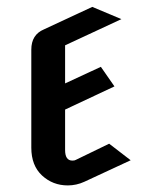

<svg xmlns="http://www.w3.org/2000/svg" viewBox="-20 -532 465 566"><path d="M72.3 -96.7V-385.7Q72.3 -429.7 109.4 -445.3L252 -511.7L337.9 -475.6L171.9 -398.4V-286.1L277.3 -335L317.4 -277.3L171.9 -209V-89.8Q171.9 -58.6 193.4 -58.6Q200.2 -58.6 203.1 -60.5L301.8 -108.4L365.2 -59.6L228.5 3.9Q205.1 14.6 179.7 14.6Q135.7 14.6 104 -14.6Q72.3 -43.9 72.3 -96.7Z"/></svg>

Font: TriodPostnaja
Style: Medium
Weight: 500
Version: 20110805